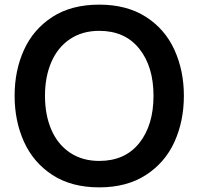

<svg xmlns="http://www.w3.org/2000/svg" viewBox="-20 -795 857 828"><path d="M43 -382Q43 -491 83.5 -580Q124 -669 206 -722Q288 -775 408 -775Q527 -775 609.5 -722Q692 -669 732.5 -579.5Q773 -490 773 -382Q773 -273 732.5 -183.5Q692 -94 609.5 -40.5Q527 13 408 13Q288 13 206 -40.5Q124 -94 83.5 -183.5Q43 -273 43 -382ZM642 -382Q642 -508 580.5 -585Q519 -662 408 -662Q335 -662 282 -626.5Q229 -591 201.5 -527.5Q174 -464 174 -382Q174 -299 201.5 -235.5Q229 -172 282 -136.5Q335 -101 408 -101Q519 -101 580.5 -178Q642 -255 642 -382Z"/></svg>

Font: Open Sauce Sans SemiBold
Style: Regular
Weight: 600
Designer: Alfredo Marco Pradil
Foundry: Creative Sauce Fz LLC
Version: Version 1.477